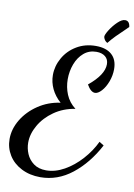

<svg xmlns="http://www.w3.org/2000/svg" viewBox="-108 -961 779 1114"><g transform="rotate(10 281.5 -404.5)"><path d="M-4 -101Q-4 -160 29.5 -215.5Q63 -271 121 -310Q179 -349 251 -359Q216 -390 197.5 -429Q179 -468 179 -510Q179 -563 206.5 -611.5Q234 -660 283.5 -689.5Q333 -719 396 -719Q457 -719 490 -689.5Q523 -660 523 -604Q523 -567 509.5 -531Q496 -495 475.5 -472.5Q455 -450 437 -450Q412 -450 389 -491Q477 -563 477 -625Q477 -654 457.5 -670Q438 -686 405 -686Q362 -686 331 -659.5Q300 -633 284 -590.5Q268 -548 268 -501Q268 -454 285.5 -411.5Q303 -369 342 -339Q272 -328 218.5 -290.5Q165 -253 135.5 -201.5Q106 -150 106 -99Q106 -65 119.5 -33Q133 -1 162 20.5Q191 42 236 42Q289 42 342.5 12Q396 -18 441 -68Q486 -118 513 -175L540 -158Q481 -47 396 20Q311 87 209 87Q147 87 98 62Q49 37 22.5 -6Q-4 -49 -4 -101ZM434 -781Q434 -793 452 -821.5Q470 -850 494 -873Q518 -896 537 -896Q563 -896 567 -861Q567 -861 551 -845Q523 -819 499 -794.5Q475 -770 458 -748Q447 -753 440.5 -763.5Q434 -774 434 -781Z"/></g></svg>

Font: Dancing Script
Style: Bold
Weight: 700
Designer: Pablo Impallari
Foundry: Pablo Impallari
Version: Version 2.000